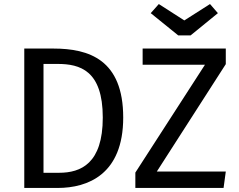

<svg xmlns="http://www.w3.org/2000/svg" viewBox="-20 -929 1181 949"><path d="M265 0C414 0 589 -67 589 -348C589 -634 420 -689 244 -689H100V0ZM195 -75V-613H265C375 -613 488 -581 488 -348C488 -121 380 -75 272 -75ZM649 0H1085L1096 -81H755L1096 -612V-689H685V-609H993L649 -76ZM725 -864 861 -754H922L1057 -864L1018 -909L891 -828L765 -909Z"/></svg>

Font: FiraGO Unicode
Style: Regular
Weight: 400
Designer: bBox Type
Foundry: bBox Type GmbH
Version: Version 1.001;PS 001.001;hotconv 1.0.88;makeotf.lib2.5.64775